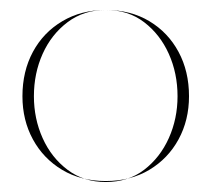

<svg xmlns="http://www.w3.org/2000/svg" viewBox="-20 -709 399 385"><path d="M192 -346Q142 -346 104.5 -368.5Q67 -391 46 -429.5Q25 -468 25 -516Q25 -566 46 -605Q67 -644 105 -666.5Q143 -689 192 -689Q242 -689 279.5 -666.5Q317 -644 338 -605Q359 -566 359 -516Q359 -468 338 -429.5Q317 -391 279.5 -368.5Q242 -346 192 -346ZM192 -344Q237 -344 269 -368.5Q301 -393 318.5 -432Q336 -471 336 -516Q336 -562 318.5 -601Q301 -640 269 -664.5Q237 -689 192 -689Q148 -689 115.5 -664.5Q83 -640 65.5 -601Q48 -562 48 -516Q48 -471 65.5 -432Q83 -393 115.5 -368.5Q148 -344 192 -344Z"/></svg>

Font: Panamera Thin
Style: Regular
Weight: 100
Designer: Bastien Sozeau
Foundry: NBR — Bastien Sozeau
Version: Version 3.003;gftools[0.9.33]